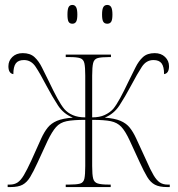

<svg xmlns="http://www.w3.org/2000/svg" viewBox="-20 -757 719 777"><path d="M11 0V-10H20Q38 -10 51 -18.5Q64 -27 76.5 -48Q89 -69 107 -108L147 -197Q159 -223 173 -240.5Q187 -258 210.5 -268Q234 -278 275 -281Q237 -296 214.5 -330.5Q192 -365 168 -410Q142 -460 124 -487Q106 -514 77 -514Q54 -514 44 -500.5Q34 -487 34 -457Q14 -460 14 -489Q14 -511 30 -526.5Q46 -542 72 -542Q102 -542 119.5 -526Q137 -510 150 -483.5Q163 -457 179 -425Q197 -387 212 -359.5Q227 -332 240 -316Q254 -300 275 -291Q296 -282 325 -282V-451Q325 -485 321.5 -501Q318 -517 304.5 -521.5Q291 -526 262 -526H246V-536H429V-526H420Q390 -526 375.5 -522Q361 -518 357 -502Q353 -486 353 -451V-282Q383 -282 403.5 -291.5Q424 -301 438 -316Q451 -332 466 -359.5Q481 -387 499 -425Q515 -457 528 -483.5Q541 -510 558.5 -526Q576 -542 606 -542Q632 -542 648 -526.5Q664 -511 664 -489Q664 -460 644 -457Q644 -487 634 -500.5Q624 -514 601 -514Q572 -514 554 -486.5Q536 -459 510 -410Q486 -365 463.5 -330.5Q441 -296 404 -281Q444 -278 467.5 -268Q491 -258 505 -240.5Q519 -223 531 -197L572 -108Q589 -69 601.5 -48Q614 -27 627 -18.5Q640 -10 658 -10H667V0H656Q625 0 607 -9.5Q589 -19 576 -40.5Q563 -62 546 -99L505 -188Q488 -225 471.5 -243Q455 -261 428.5 -266.5Q402 -272 353 -272V-85Q353 -50 357 -34.5Q361 -19 375.5 -14.5Q390 -10 420 -10H428V0H246V-10H260Q290 -10 304 -14Q318 -18 321.5 -34Q325 -50 325 -85V-272Q276 -272 249.5 -266.5Q223 -261 207 -243Q191 -225 173 -188L132 -99Q115 -62 102 -40.5Q89 -19 71.5 -9.5Q54 0 23 0ZM414 -661Q403 -661 398 -669Q393 -677 393 -698Q393 -719 398 -728Q403 -737 414 -737Q425 -737 430 -728Q435 -719 435 -698Q435 -677 430 -669Q425 -661 414 -661ZM273 -661Q262 -661 257.5 -669Q253 -677 253 -698Q253 -719 257.5 -728Q262 -737 273 -737Q283 -737 288 -728Q293 -719 293 -698Q293 -677 288 -669Q283 -661 273 -661Z"/></svg>

Font: Noto Serif Display Condensed Thin
Style: Regular
Weight: 100
Width: 3
Designer: Monotype Design Team
Foundry: Monotype Imaging Inc.
Version: Version 2.009